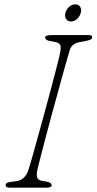

<svg xmlns="http://www.w3.org/2000/svg" viewBox="-20 -861 443 881"><path d="M151 -80Q146.5 -57 151 -45.5Q155.5 -34 174 -31L197 -27Q217 -23 217 -10Q217 -5 210.2 -2.5Q203.5 0 195 0H24Q6 0 6 -11Q4.5 -23 27 -26L56 -30Q77 -33 90.2 -46.5Q103.5 -60 110 -80Q114 -91 125 -129.8Q136 -168.5 151.2 -223.5Q166.5 -278.5 183.2 -339.8Q200 -401 215.2 -458.2Q230.5 -515.5 241.5 -558.8Q252.5 -602 256 -620Q260.5 -642 256.8 -653.2Q253 -664.5 234 -668L208 -673Q187 -677 187 -690Q187 -700 219 -700H386Q403 -700 403 -691Q403 -684.5 397.8 -680.8Q392.5 -677 378 -674L347 -668Q308.5 -661 300 -631Q293.5 -610.5 280.8 -565Q268 -519.5 251.8 -460.2Q235.5 -401 218.5 -338.8Q201.5 -276.5 187 -221Q172.5 -165.5 162.8 -127.5Q153 -89.5 151 -80ZM305.5 -762.5Q290 -762.5 283 -774.2Q276 -786 280 -802Q284.5 -818 297.2 -829.5Q310 -841 326 -841Q341 -841 348 -829.5Q355 -818 350.5 -802Q346.5 -786 333.8 -774.2Q321 -762.5 305.5 -762.5Z"/></svg>

Font: Fraunces 9pt SuperSoft Thin
Style: Italic
Weight: 100
Italic angle: -16°
Version: Version 1.000;[0bf87f6ff]